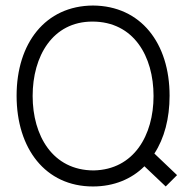

<svg xmlns="http://www.w3.org/2000/svg" viewBox="-20 -664 693 694"><path d="M593 -318C593 -236 574 -164 538 -109L620 -31L579 10L502 -63C456 -17 392 10 316 10C144 10 40 -127 40 -318C40 -508 144 -643 316 -644C489 -643 593 -508 593 -318ZM535 -317C535 -461 463 -586 314 -586C170 -586 98 -461 98 -317C98 -174 170 -48 319 -48C464 -51 535 -175 535 -317Z"/></svg>

Font: Linear
Style: Regular
Weight: 400
Designer: Braydon G. Fuller
Foundry: Braydon G. Fuller
Version: Version 1.000;PS 001.000;hotconv 1.0.38